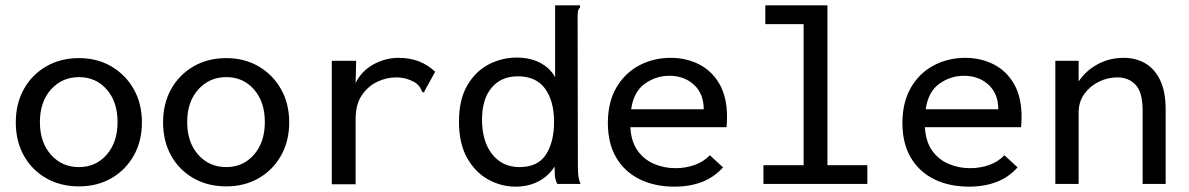

<svg xmlns="http://www.w3.org/2000/svg" viewBox="-20 -687 4440 717"><path d="M275 9Q206 9 152.5 -21.5Q99 -52 69 -106Q39 -160 39 -230Q39 -300 69 -354Q99 -408 152.5 -439Q206 -470 275 -470Q343 -470 396 -439Q449 -408 479.5 -354Q510 -300 510 -230Q510 -160 479.5 -106Q449 -52 396 -21.5Q343 9 275 9ZM275 -63Q338 -63 378.5 -109.5Q419 -156 419 -231Q419 -307 378.5 -353Q338 -399 275 -399Q212 -399 170.5 -353Q129 -307 129 -231Q129 -156 170 -109.5Q211 -63 275 -63Z M825 9Q756 9 702.5 -21.5Q649 -52 619 -106Q589 -160 589 -230Q589 -300 619 -354Q649 -408 702.5 -439Q756 -470 825 -470Q893 -470 946 -439Q999 -408 1029.5 -354Q1060 -300 1060 -230Q1060 -160 1029.5 -106Q999 -52 946 -21.5Q893 9 825 9ZM825 -63Q888 -63 928.5 -109.5Q969 -156 969 -231Q969 -307 928.5 -353Q888 -399 825 -399Q762 -399 720.5 -353Q679 -307 679 -231Q679 -156 720 -109.5Q761 -63 825 -63Z M1219 -460H1310L1308 -377Q1330 -422 1374.5 -446.5Q1419 -471 1469 -471Q1551 -471 1605 -419L1567 -350L1563 -341L1556 -345Q1553 -353 1549 -360Q1545 -367 1533 -377Q1499 -398 1460 -398Q1423 -398 1388.5 -381.5Q1354 -365 1331 -331Q1308 -297 1308 -242V1H1219Z M1905 10Q1852 10 1803.5 -16.5Q1755 -43 1724.5 -97Q1694 -151 1694 -233Q1694 -316 1725.5 -369Q1757 -422 1806 -447Q1855 -472 1909 -472Q1960 -472 1997 -452.5Q2034 -433 2053 -399V-667H2146V-659Q2140 -653 2138.5 -646Q2137 -639 2137 -622L2138 -68Q2138 -51 2139.5 -34Q2141 -17 2148 0H2061Q2053 -17 2052 -32Q2051 -47 2051 -65Q2029 -30 1991.5 -10Q1954 10 1905 10ZM1920 -63Q1988 -63 2018.5 -109.5Q2049 -156 2049 -232Q2049 -310 2015.5 -356Q1982 -402 1914 -402Q1851 -402 1815.5 -359Q1780 -316 1780 -241Q1780 -159 1818 -111Q1856 -63 1920 -63Z M2499 10Q2425 10 2369 -17.5Q2313 -45 2281.5 -98Q2250 -151 2250 -228Q2250 -305 2281.5 -359.5Q2313 -414 2366.5 -442.5Q2420 -471 2485 -471Q2543 -471 2591 -446.5Q2639 -422 2667 -373Q2695 -324 2695 -250Q2695 -241 2694.5 -231Q2694 -221 2693 -212H2334Q2337 -158 2361 -124.5Q2385 -91 2422.5 -75Q2460 -59 2502 -59Q2540 -59 2573 -70.5Q2606 -82 2631 -107L2680 -62Q2647 -25 2601.5 -7.5Q2556 10 2499 10ZM2337 -279H2608Q2608 -337 2571.5 -370.5Q2535 -404 2480 -404Q2429 -404 2387.5 -374Q2346 -344 2337 -279Z M2831 0V-70H2981V-597H2838V-667H3070V-70H3219V0Z M3599 10Q3525 10 3469 -17.5Q3413 -45 3381.5 -98Q3350 -151 3350 -228Q3350 -305 3381.5 -359.5Q3413 -414 3466.5 -442.5Q3520 -471 3585 -471Q3643 -471 3691 -446.5Q3739 -422 3767 -373Q3795 -324 3795 -250Q3795 -241 3794.5 -231Q3794 -221 3793 -212H3434Q3437 -158 3461 -124.5Q3485 -91 3522.5 -75Q3560 -59 3602 -59Q3640 -59 3673 -70.5Q3706 -82 3731 -107L3780 -62Q3747 -25 3701.5 -7.5Q3656 10 3599 10ZM3437 -279H3708Q3708 -337 3671.5 -370.5Q3635 -404 3580 -404Q3529 -404 3487.5 -374Q3446 -344 3437 -279Z M3921 0V-460H4008V-383Q4034 -422 4078 -446.5Q4122 -471 4177 -471Q4221 -471 4256 -451Q4291 -431 4312 -388.5Q4333 -346 4333 -276V0H4247V-275Q4247 -342 4221 -370Q4195 -398 4152 -398Q4117 -398 4084 -382Q4051 -366 4029.5 -336.5Q4008 -307 4008 -266V0Z"/></svg>

Font: Inconsolata SemiExpanded Medium
Style: Regular
Weight: 500
Width: 6
Monospace: yes
Designer: Raph Levien, Cyreal, Brenton Simpson
Foundry: Raph Levien, Cyreal, Google
Version: Version 3.001; ttfautohint (v1.8.2.53-6de2)